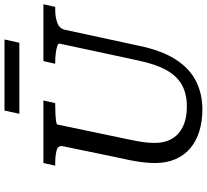

<svg xmlns="http://www.w3.org/2000/svg" viewBox="-54 -874 945 878"><g transform="rotate(-90 419.0 -435.5)"><path d="M224 -340Q217 -308 212.5 -283.5Q208 -259 206 -239.5Q204 -220 204 -201Q204 -166 215 -138.5Q226 -111 248 -92Q270 -73 300.5 -63.5Q331 -54 371 -54Q427 -54 468 -76Q509 -98 536.5 -147Q564 -196 581 -277L658 -636Q660 -642 647 -646.5Q634 -651 614 -653.5Q594 -656 575 -656H566L578 -710H838L826 -656H815Q778 -656 752 -646Q726 -636 721 -610L648 -272Q626 -167 584.5 -103.5Q543 -40 485 -11.5Q427 17 357 17Q303 17 257.5 3Q212 -11 179.5 -38.5Q147 -66 129.5 -106.5Q112 -147 112 -199Q112 -220 114 -241.5Q116 -263 120.5 -290Q125 -317 133 -351L189 -622Q193 -643 170 -649.5Q147 -656 111 -656H100L112 -710H398L386 -656H377Q358 -656 337.5 -655Q317 -654 303 -652Q289 -650 288 -646ZM352 -888H677L662 -820H337Z"/></g></svg>

Font: Roboto Serif
Style: Italic
Weight: 400
Italic angle: -10°
Designer: Greg Gazdowicz
Foundry: Commercial Type
Version: Version 1.008